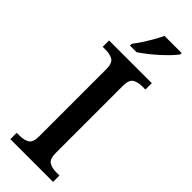

<svg xmlns="http://www.w3.org/2000/svg" viewBox="-302 -957 982 982"><g transform="rotate(45 189.0 -465.5)"><path d="M35 0V-46H57Q87 -46 108 -58Q129 -70 129 -115V-599Q129 -644 108 -656Q87 -668 57 -668H35V-714H344V-668H321Q291 -668 270 -656Q249 -644 249 -599V-115Q249 -70 270 -58Q291 -46 321 -46H344V0ZM129 -784Q144 -803 161 -829Q178 -855 193.5 -882Q209 -909 219 -931H343V-921Q334 -908 315 -888Q296 -868 272 -846Q248 -824 223 -804.5Q198 -785 177 -771H129Z"/></g></svg>

Font: Noto Nastaliq Urdu Medium
Style: Regular
Weight: 500
Designer: Monotype Design Team (Patrick Giasson: type design, Kamal Mansour: OpenType code, Glenda Bellarosa). Updated by Simon Co
Foundry: Monotype Imaging Inc., Simon Cozens
Version: Version 3.007